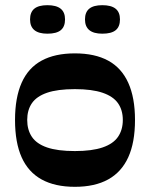

<svg xmlns="http://www.w3.org/2000/svg" viewBox="-20 -710 579 741"><path d="M269 11Q192 11 140.5 -17.5Q89 -46 63.5 -103Q38 -160 38 -247Q38 -333 63.5 -390.5Q89 -448 140.5 -476Q192 -504 269 -504Q346 -504 397.5 -476Q449 -448 475 -390.5Q501 -333 501 -247Q501 -160 475 -103Q449 -46 397.5 -17.5Q346 11 269 11ZM269 -127Q335 -127 376 -141Q417 -155 435.5 -182Q454 -209 454 -247Q454 -285 435.5 -311.5Q417 -338 376 -352Q335 -366 269 -366Q202 -366 161.5 -352Q121 -338 103 -311.5Q85 -285 85 -247Q85 -209 103 -182Q121 -155 161.5 -141Q202 -127 269 -127ZM163 -580Q96 -580 96 -635Q96 -663 112.5 -676.5Q129 -690 163 -690Q197 -690 214 -676.5Q231 -663 231 -635Q231 -607 214.5 -593.5Q198 -580 163 -580ZM375 -580Q308 -580 308 -635Q308 -663 324.5 -676.5Q341 -690 375 -690Q409 -690 426 -676.5Q443 -663 443 -635Q443 -607 426.5 -593.5Q410 -580 375 -580Z"/></svg>

Font: Ojuju
Style: Bold
Weight: 700
Designer: Chisaokwu Joboson, Mirko Velimirovic
Foundry: Udi Foundry
Version: Version 1.000